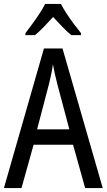

<svg xmlns="http://www.w3.org/2000/svg" viewBox="-20 -963 547 983"><path d="M416 0 354 -222H152L90 0H0L205 -715H300L506 0ZM274 -530Q271 -545 266 -563.5Q261 -582 257.5 -601Q254 -620 251 -634Q249 -617 245.5 -599Q242 -581 238 -564Q234 -547 230 -530L170 -301H335ZM292 -943Q303 -921 320.5 -894Q338 -867 358 -840.5Q378 -814 395 -793V-783H345Q322 -802 299 -826Q276 -850 252 -876Q228 -850 204 -825Q180 -800 159 -783H110V-793Q128 -817 147.5 -843.5Q167 -870 184 -896Q201 -922 211 -943Z"/></svg>

Font: Noto Sans Arabic Condensed
Style: Regular
Weight: 400
Width: 3
Designer: Monotype Design Team, Nadine Chahine, Nizar Qandah and Khaled Hosny
Foundry: Monotype Imaging Inc.
Version: Version 2.012